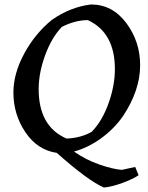

<svg xmlns="http://www.w3.org/2000/svg" viewBox="-20 -675 662 859"><path d="M445 164Q376 135 234 9Q147 -4 93.5 -83.5Q40 -163 40 -261Q40 -346 88.5 -435.5Q137 -525 212 -586Q295 -644 387 -655Q483 -655 545 -572Q607 -489 607 -383Q607 -271 530 -155Q490 -98 432 -56Q374 -14 311 3Q364 40 424.5 61Q485 82 525 85Q539 82 559 77.5Q579 73 585 72L600 109Q575 126 527.5 143.5Q480 161 445 164ZM278 -55Q342 -58 390 -85Q437 -133 465.5 -212.5Q494 -292 494 -366Q494 -529 373 -585Q317 -585 257 -555Q211 -507 182 -428Q153 -349 153 -276Q153 -109 278 -55Z"/></svg>

Font: Albura Medium
Style: Italic
Weight: 462
Italic angle: -7°
Designer: Mercedes Jáuregui
Foundry: Omnibus-Type Team
Version: Version 1.000